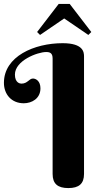

<svg xmlns="http://www.w3.org/2000/svg" viewBox="-20 -950 522 978"><path d="M408 -662C408 -683 406 -730 299 -730C155 -730 0 -663 0 -528C0 -470 38 -424 101 -424C142 -424 186 -448 186 -500C186 -537 163 -550 148 -550C128 -550 121 -524 89 -524C82 -524 56 -528 56 -570C56 -642 172 -685 215 -685C234 -685 248 -680 248 -652V-64C248 -14 274 8 328 8C382 8 408 -14 408 -64ZM279 -930 169 -787 184 -772 307 -856 430 -772 445 -787 335 -930Z"/></svg>

Font: Berkshire Swash
Style: Regular
Weight: 700
Designer: Astigmatic (AOETI)
Foundry: Astigmatic (AOETI)
Version: Version 1.000